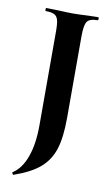

<svg xmlns="http://www.w3.org/2000/svg" viewBox="-77 -510 428 733"><g transform="rotate(10 136.5 -143.5)"><path d="M42 -456Q40 -456 40 -462Q40 -468 42 -468L86 -467Q124 -465 145 -465Q170 -465 204 -467L243 -468Q246 -468 246 -462Q246 -456 243 -456Q212 -456 202.5 -442Q193 -428 193 -385V-69Q193 7 178.5 52.5Q164 98 129.5 128Q95 158 29 181Q27 182 24.5 177Q22 172 25 171Q58 150 76 100Q94 50 94 -22V-387Q94 -417 90 -431Q86 -445 75 -450.5Q64 -456 42 -456Z"/></g></svg>

Font: Cormorant Unicase
Style: Bold
Weight: 700
Designer: Christian Thalmann (Catharsis Fonts)
Foundry: Catharsis Fonts
Version: Version 4.000